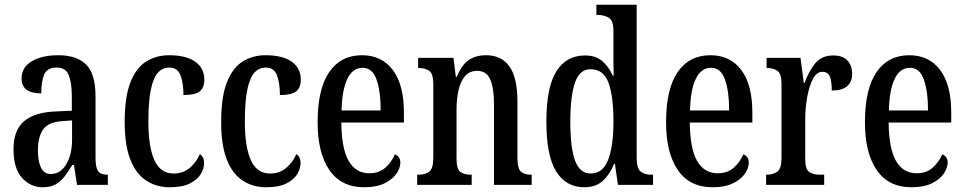

<svg xmlns="http://www.w3.org/2000/svg" viewBox="-20 -780 4070 810"><path d="M160 10Q109 10 73 -29.5Q37 -69 37 -151Q37 -231 82 -269Q127 -307 218 -310L283 -313V-373Q283 -429 270.5 -462Q258 -495 218 -495Q179 -495 166.5 -465.5Q154 -436 154 -386Q71 -386 71 -449Q71 -496 114 -521.5Q157 -547 226 -547Q304 -547 343.5 -507.5Q383 -468 383 -373V-115Q383 -73 394 -58Q405 -43 432 -43H435V0H305L292 -84H285Q268 -56 252 -35Q236 -14 214.5 -2Q193 10 160 10ZM194 -46Q235 -46 259.5 -87Q284 -128 284 -191V-272L242 -269Q184 -265 162 -234Q140 -203 140 -145Q140 -99 153 -72.5Q166 -46 194 -46Z M696 10Q640 10 597 -18Q554 -46 530 -106.5Q506 -167 506 -265Q506 -372 530.5 -433.5Q555 -495 597.5 -521Q640 -547 693 -547Q766 -547 804 -519.5Q842 -492 842 -444Q842 -410 822.5 -394.5Q803 -379 754 -379Q754 -427 742 -461Q730 -495 694 -495Q667 -495 647.5 -475Q628 -455 617 -405Q606 -355 606 -266Q606 -160 631.5 -104Q657 -48 712 -48Q754 -48 782 -73Q810 -98 823 -130Q832 -124 836.5 -115Q841 -106 841 -91Q841 -70 827.5 -46.5Q814 -23 782 -6.5Q750 10 696 10Z M1103 10Q1047 10 1004 -18Q961 -46 937 -106.5Q913 -167 913 -265Q913 -372 937.5 -433.5Q962 -495 1004.5 -521Q1047 -547 1100 -547Q1173 -547 1211 -519.5Q1249 -492 1249 -444Q1249 -410 1229.5 -394.5Q1210 -379 1161 -379Q1161 -427 1149 -461Q1137 -495 1101 -495Q1074 -495 1054.5 -475Q1035 -455 1024 -405Q1013 -355 1013 -266Q1013 -160 1038.5 -104Q1064 -48 1119 -48Q1161 -48 1189 -73Q1217 -98 1230 -130Q1239 -124 1243.5 -115Q1248 -106 1248 -91Q1248 -70 1234.5 -46.5Q1221 -23 1189 -6.5Q1157 10 1103 10Z M1516 10Q1420 10 1370 -62Q1320 -134 1320 -264Q1320 -405 1369 -476Q1418 -547 1507 -547Q1590 -547 1637 -485Q1684 -423 1684 -305V-263H1420Q1421 -153 1451 -101Q1481 -49 1538 -49Q1579 -49 1605.5 -72.5Q1632 -96 1646 -129Q1656 -125 1662.5 -116.5Q1669 -108 1669 -94Q1669 -72 1653 -48Q1637 -24 1603 -7Q1569 10 1516 10ZM1586 -314Q1586 -395 1568.5 -444.5Q1551 -494 1510 -494Q1468 -494 1445.5 -447.5Q1423 -401 1421 -314Z M1740 0V-43H1746Q1773 -43 1790.5 -55.5Q1808 -68 1808 -115V-425Q1808 -469 1791 -481Q1774 -493 1748 -493H1744V-536H1893L1903 -456H1907Q1927 -505 1956.5 -526Q1986 -547 2031 -547Q2095 -547 2129 -500Q2163 -453 2163 -350V-115Q2163 -68 2178 -55.5Q2193 -43 2219 -43H2223V0H2064V-343Q2064 -407 2048.5 -444Q2033 -481 1993 -481Q1960 -481 1941 -458Q1922 -435 1914 -397.5Q1906 -360 1906 -319V-110Q1906 -66 1922.5 -54.5Q1939 -43 1965 -43H1970V0Z M2445 10Q2368 10 2326.5 -56.5Q2285 -123 2285 -267Q2285 -412 2327 -479Q2369 -546 2448 -546Q2493 -546 2520.5 -522.5Q2548 -499 2565 -461H2569Q2568 -484 2568 -511.5Q2568 -539 2568 -567V-649Q2568 -693 2548.5 -705Q2529 -717 2502 -717H2496V-760H2666V-115Q2666 -70 2682.5 -56.5Q2699 -43 2728 -43H2735V0H2587L2574 -89H2571Q2552 -43 2522.5 -16.5Q2493 10 2445 10ZM2472 -48Q2524 -48 2546 -107Q2568 -166 2568 -267Q2568 -374 2547 -431Q2526 -488 2471 -488Q2425 -488 2405.5 -431Q2386 -374 2386 -266Q2386 -157 2406 -102.5Q2426 -48 2472 -48Z M2986 10Q2890 10 2840 -62Q2790 -134 2790 -264Q2790 -405 2839 -476Q2888 -547 2977 -547Q3060 -547 3107 -485Q3154 -423 3154 -305V-263H2890Q2891 -153 2921 -101Q2951 -49 3008 -49Q3049 -49 3075.5 -72.5Q3102 -96 3116 -129Q3126 -125 3132.5 -116.5Q3139 -108 3139 -94Q3139 -72 3123 -48Q3107 -24 3073 -7Q3039 10 2986 10ZM3056 -314Q3056 -395 3038.5 -444.5Q3021 -494 2980 -494Q2938 -494 2915.5 -447.5Q2893 -401 2891 -314Z M3212 0V-43H3215Q3241 -43 3259 -55.5Q3277 -68 3277 -115V-425Q3277 -469 3260 -481Q3243 -493 3217 -493H3214V-536H3357L3371 -430H3374Q3392 -479 3419 -512.5Q3446 -546 3495 -546Q3536 -546 3555.5 -524.5Q3575 -503 3575 -468Q3575 -435 3554 -416.5Q3533 -398 3489 -398Q3489 -439 3480.5 -458Q3472 -477 3449 -477Q3425 -477 3409 -446Q3393 -415 3385 -368.5Q3377 -322 3377 -276V-110Q3377 -66 3394 -54.5Q3411 -43 3437 -43H3457V0Z M3825 10Q3729 10 3679 -62Q3629 -134 3629 -264Q3629 -405 3678 -476Q3727 -547 3816 -547Q3899 -547 3946 -485Q3993 -423 3993 -305V-263H3729Q3730 -153 3760 -101Q3790 -49 3847 -49Q3888 -49 3914.5 -72.5Q3941 -96 3955 -129Q3965 -125 3971.5 -116.5Q3978 -108 3978 -94Q3978 -72 3962 -48Q3946 -24 3912 -7Q3878 10 3825 10ZM3895 -314Q3895 -395 3877.5 -444.5Q3860 -494 3819 -494Q3777 -494 3754.5 -447.5Q3732 -401 3730 -314Z"/></svg>

Font: Noto Serif ExtraCondensed Medium
Style: Regular
Weight: 500
Width: 2
Designer: Monotype Design Team
Foundry: Monotype Imaging Inc.
Version: Version 2.015